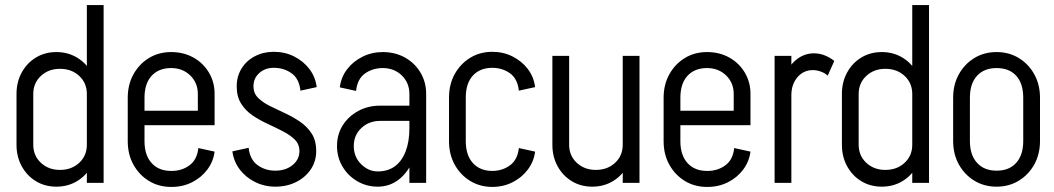

<svg xmlns="http://www.w3.org/2000/svg" viewBox="-20 -720 4150 756"><path d="M388 -499H322V-700H388ZM322 0V-500H388V0ZM45 -150V-350H111V-150ZM111 -350H45Q45 -397 65.5 -434.5Q86 -472 121.5 -493.5Q157 -515 202 -515L216 -449Q171 -449 141 -421Q111 -393 111 -350ZM360 -350H322Q322 -393 292 -421Q262 -449 216 -449L202 -515Q247 -515 283 -493.5Q319 -472 339.5 -434.5Q360 -397 360 -350ZM111 -150Q111 -107 141 -79Q171 -51 216 -51L202 15Q157 15 121.5 -6.5Q86 -28 65.5 -65.5Q45 -103 45 -150ZM360 -150Q360 -103 339.5 -65.5Q319 -28 283 -6.5Q247 15 202 15L216 -51Q262 -51 292 -79Q322 -107 322 -150Z M489 -227V-284H825V-227ZM653 16V-47H657V16ZM483 -164V-335H549V-164ZM759 -284V-350H825V-284ZM825 -350H759Q759 -394 729 -423Q699 -452 654 -452V-515Q703 -515 741.5 -493.5Q780 -472 802.5 -434.5Q825 -397 825 -350ZM761 -137 825 -123Q820 -84 796.5 -52.5Q773 -21 736.5 -2.5Q700 16 656 16V-47Q696 -47 726 -69Q756 -91 761 -137ZM483 -335Q483 -387 505.5 -427.5Q528 -468 566.5 -491.5Q605 -515 654 -515V-452Q605 -452 577 -421.5Q549 -391 549 -335ZM483 -164H549Q549 -109 577 -78Q605 -47 654 -47V16Q605 16 566.5 -7.5Q528 -31 505.5 -71.5Q483 -112 483 -164Z M1159 -125Q1159 -152 1141 -170Q1123 -188 1095 -202.5Q1067 -217 1035.5 -231.5Q1004 -246 976 -264.5Q948 -283 930 -311Q912 -339 912 -380Q912 -380 918.5 -380Q925 -380 935 -380Q945 -380 955 -380Q965 -380 971.5 -380Q978 -380 978 -380Q978 -353 996 -335Q1014 -317 1042 -303Q1070 -289 1101.5 -274.5Q1133 -260 1161 -241Q1189 -222 1207 -194.5Q1225 -167 1225 -125Q1225 -125 1218.5 -125Q1212 -125 1202 -125Q1192 -125 1182 -125Q1172 -125 1165.5 -125Q1159 -125 1159 -125ZM1064 15V-48Q1105 -48 1132 -70Q1159 -92 1159 -125H1225Q1225 -85 1204 -53.5Q1183 -22 1146.5 -3.5Q1110 15 1064 15ZM912 -380Q912 -419 931 -450Q950 -481 983.5 -498.5Q1017 -516 1058 -516V-453Q1024 -453 1001 -432.5Q978 -412 978 -380ZM959 -138Q964 -92 994 -70Q1024 -48 1064 -48V15Q1021 15 984 -3.5Q947 -22 923.5 -53.5Q900 -85 895 -124ZM1163 -363Q1158 -410 1128 -431.5Q1098 -453 1058 -453V-516Q1102 -516 1138.5 -497.5Q1175 -479 1198.5 -448Q1222 -417 1227 -377Z M1592 0V-350H1658V0ZM1467 15V-45Q1507 -45 1534.5 -65Q1562 -85 1577 -123.5Q1592 -162 1592 -215H1630Q1630 -147 1609 -95Q1588 -43 1551.5 -14Q1515 15 1467 15ZM1467 15Q1424 15 1387.5 -6Q1351 -27 1329 -63.5Q1307 -100 1307 -145H1373Q1373 -102 1402 -73.5Q1431 -45 1467 -45ZM1307 -145Q1307 -191 1329.5 -226.5Q1352 -262 1390.5 -283Q1429 -304 1477 -304V-244Q1433 -244 1403 -216Q1373 -188 1373 -145ZM1477 -244V-304H1645V-244ZM1592 -215V-351H1630V-215ZM1658 -350H1592Q1592 -394 1562 -423Q1532 -452 1487 -452V-515Q1536 -515 1574.5 -493.5Q1613 -472 1635.5 -434.5Q1658 -397 1658 -350ZM1382 -362 1318 -376Q1323 -416 1346.5 -447Q1370 -478 1407 -496.5Q1444 -515 1487 -515V-452Q1447 -452 1417 -430.5Q1387 -409 1382 -362Z M1748 -163V-337H1814V-163ZM1748 -336Q1748 -388 1770.5 -428.5Q1793 -469 1831.5 -492.5Q1870 -516 1919 -516V-453Q1870 -453 1842 -422.5Q1814 -392 1814 -336ZM2023 -363Q2018 -410 1988 -431.5Q1958 -453 1918 -453V-516Q1962 -516 1998.5 -497.5Q2035 -479 2058.5 -448Q2082 -417 2087 -377ZM1748 -164H1814Q1814 -109 1842 -78Q1870 -47 1919 -47V16Q1870 16 1831.5 -7.5Q1793 -31 1770.5 -71.5Q1748 -112 1748 -164ZM2023 -137 2087 -123Q2082 -84 2058.5 -52.5Q2035 -21 1998.5 -2.5Q1962 16 1918 16V-47Q1958 -47 1988 -69Q2018 -91 2023 -137Z M2498 -500V0H2432V-500ZM2221 -500V-150H2155V-500ZM2221 -150Q2221 -107 2251 -79Q2281 -51 2326 -51L2312 15Q2267 15 2231.5 -6.5Q2196 -28 2175.5 -65.5Q2155 -103 2155 -150ZM2470 -150Q2470 -103 2449.5 -65.5Q2429 -28 2393 -6.5Q2357 15 2312 15L2326 -51Q2372 -51 2402 -79Q2432 -107 2432 -150Z M2599 -227V-284H2935V-227ZM2763 16V-47H2767V16ZM2593 -164V-335H2659V-164ZM2869 -284V-350H2935V-284ZM2935 -350H2869Q2869 -394 2839 -423Q2809 -452 2764 -452V-515Q2813 -515 2851.5 -493.5Q2890 -472 2912.5 -434.5Q2935 -397 2935 -350ZM2871 -137 2935 -123Q2930 -84 2906.5 -52.5Q2883 -21 2846.5 -2.5Q2810 16 2766 16V-47Q2806 -47 2836 -69Q2866 -91 2871 -137ZM2593 -335Q2593 -387 2615.5 -427.5Q2638 -468 2676.5 -491.5Q2715 -515 2764 -515V-452Q2715 -452 2687 -421.5Q2659 -391 2659 -335ZM2593 -164H2659Q2659 -109 2687 -78Q2715 -47 2764 -47V16Q2715 16 2676.5 -7.5Q2638 -31 2615.5 -71.5Q2593 -112 2593 -164Z M3030 0V-500H3096V0ZM3057 -345Q3057 -392 3074 -429.5Q3091 -467 3120 -488.5Q3149 -510 3185 -510L3181 -444Q3144 -444 3120 -416Q3096 -388 3096 -345ZM3239 -422Q3229 -432 3212.5 -438Q3196 -444 3181 -444L3185 -510Q3208 -510 3228.5 -501.5Q3249 -493 3265 -480Z M3638 -499H3572V-700H3638ZM3572 0V-500H3638V0ZM3295 -150V-350H3361V-150ZM3361 -350H3295Q3295 -397 3315.5 -434.5Q3336 -472 3371.5 -493.5Q3407 -515 3452 -515L3466 -449Q3421 -449 3391 -421Q3361 -393 3361 -350ZM3610 -350H3572Q3572 -393 3542 -421Q3512 -449 3466 -449L3452 -515Q3497 -515 3533 -493.5Q3569 -472 3589.5 -434.5Q3610 -397 3610 -350ZM3361 -150Q3361 -107 3391 -79Q3421 -51 3466 -51L3452 15Q3407 15 3371.5 -6.5Q3336 -28 3315.5 -65.5Q3295 -103 3295 -150ZM3610 -150Q3610 -103 3589.5 -65.5Q3569 -28 3533 -6.5Q3497 15 3452 15L3466 -51Q3512 -51 3542 -79Q3572 -107 3572 -150Z M4009 -164V-336H4075V-164ZM3733 -164V-336H3799V-164ZM3902 -452V-515H3906V-452ZM3902 15V-48H3906V15ZM3733 -335Q3733 -387 3755.5 -427.5Q3778 -468 3816.5 -491.5Q3855 -515 3904 -515V-452Q3855 -452 3827 -421.5Q3799 -391 3799 -335ZM4075 -335H4009Q4009 -391 3981.5 -421.5Q3954 -452 3904 -452V-515Q3953 -515 3991.5 -491.5Q4030 -468 4052.5 -427.5Q4075 -387 4075 -335ZM3733 -165H3799Q3799 -110 3827 -79Q3855 -48 3904 -48V15Q3855 15 3816.5 -8.5Q3778 -32 3755.5 -72.5Q3733 -113 3733 -165ZM4075 -165Q4075 -113 4052.5 -72.5Q4030 -32 3991.5 -8.5Q3953 15 3904 15V-48Q3954 -48 3981.5 -79Q4009 -110 4009 -165Z"/></svg>

Font: Akshar Light Light
Style: Regular
Weight: 300
Version: Version 1.100